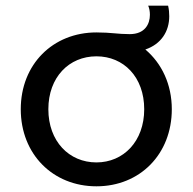

<svg xmlns="http://www.w3.org/2000/svg" viewBox="-20 -649 677 675"><path d="M319 6C472 6 584 -107 584 -265C584 -352 549 -426 491 -475C547 -494 575 -539 575 -592C575 -604 574 -616 571 -629H501C505 -620 507 -609 507 -597C507 -565 490 -529 436 -529C393 -529 371 -535 319 -535C166 -535 53 -423 53 -265C53 -107 166 6 319 6ZM319 -78C223 -78 150 -152 150 -265C150 -378 223 -451 319 -451C415 -451 487 -378 487 -265C487 -152 414 -78 319 -78Z"/></svg>

Font: Chess Sans Medium
Style: Regular
Weight: 500
Designer: Wolf Bōese
Foundry: Wolf Bōese
Version: Version 7.223;Glyphs 3.3 (3306)